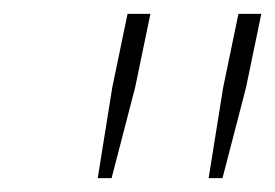

<svg xmlns="http://www.w3.org/2000/svg" viewBox="-20 -749 397 277"><path d="M121 -492 142 -623 164 -729H197L175 -623L141 -492ZM281 -492 302 -623 324 -729H357L335 -623L301 -492Z"/></svg>

Font: Mona Sans
Style: Italic
Weight: 200
Italic angle: -11.6951°
Designer: Deni Anggara
Foundry: GitHub
Version: Version 2.000